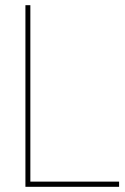

<svg xmlns="http://www.w3.org/2000/svg" viewBox="-20 -720 480 740"><path d="M439 0V-20H97V-700H78V0Z"/></svg>

Font: Advent Pro
Style: Thin
Weight: 100
Designer: Andreas Kalpakidis
Foundry: Andreas Kalpakidis
Version: Version 2.002 2007